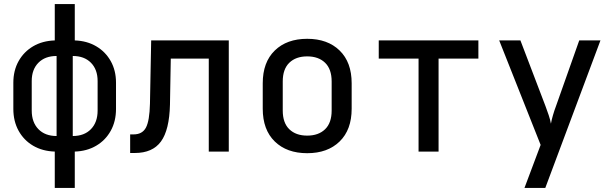

<svg xmlns="http://www.w3.org/2000/svg" viewBox="-20 -750 3040 950"><path d="M251 180V0Q190 -2 144 -29Q98 -56 72 -103Q46 -150 46 -211V-341Q46 -401 72 -447.5Q98 -494 144 -521Q190 -548 251 -550V-730H350V-550Q410 -548 456 -521Q502 -494 528 -447.5Q554 -401 554 -341V-211Q554 -150 528 -103Q502 -56 456 -29Q410 -2 350 0V180ZM260 -77V-473Q203 -473 170 -439.5Q137 -406 137 -349V-203Q137 -145 170 -111Q203 -77 260 -77ZM340 -77Q397 -77 430 -111Q463 -145 463 -203V-349Q463 -406 430 -439.5Q397 -473 340 -473Z M624 7V-85H641Q684 -85 702 -118.5Q720 -152 722 -237L728 -550H1112V0H1013V-460H825L821 -232Q818 -107 776.5 -50Q735 7 647 7Z M1500 8Q1399 8 1339.5 -50Q1280 -108 1280 -212V-338Q1280 -442 1339.5 -500Q1399 -558 1500 -558Q1601 -558 1660.5 -500Q1720 -442 1720 -338V-212Q1720 -108 1660.5 -50Q1601 8 1500 8ZM1500 -79Q1556 -79 1588.5 -110.5Q1621 -142 1621 -203V-347Q1621 -408 1588.5 -439.5Q1556 -471 1500 -471Q1444 -471 1411.5 -439.5Q1379 -408 1379 -347V-203Q1379 -142 1411.5 -110.5Q1444 -79 1500 -79Z M2051 0V-460H1854V-550H2347V-460H2150V0Z M2575 180 2655 -33 2450 -550H2555L2679 -225Q2687 -204 2695 -180Q2703 -156 2706 -138Q2709 -156 2716 -180Q2723 -204 2731 -225L2846 -550H2951L2678 180Z"/></svg>

Font: JetBrainsMono NFM Medium
Style: Regular
Weight: 500
Monospace: yes
Designer: Philipp Nurullin, Konstantin Bulenkov
Foundry: JetBrains
Version: Version 2.304; ttfautohint (v1.8.4.7-5d5b);Nerd Fonts 3.3.0